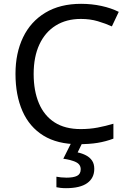

<svg xmlns="http://www.w3.org/2000/svg" viewBox="-20 -744 672 1004"><path d="M389 10Q280 10 207 -35Q134 -80 97.5 -163Q61 -246 61 -358Q61 -466 100.5 -548.5Q140 -631 217 -677.5Q294 -724 404 -724Q459 -724 510 -713Q561 -702 601 -682L565 -606Q532 -621 491.5 -633Q451 -645 403 -645Q327 -645 271.5 -610.5Q216 -576 186 -511.5Q156 -447 156 -357Q156 -269 183.5 -204Q211 -139 265.5 -104Q320 -69 402 -69Q449 -69 491 -77Q533 -85 573 -97V-19Q533 -4 490.5 3Q448 10 389 10ZM473 139Q473 187 436 213.5Q399 240 325 240Q310 240 296.5 238.5Q283 237 275 235V180Q284 182 299 183.5Q314 185 328 185Q364 185 383 175.5Q402 166 402 141Q402 115 375.5 103Q349 91 311 86L354 0H412L386 53Q410 58 430 68.5Q450 79 461.5 96Q473 113 473 139Z"/></svg>

Font: Noto Sans Symbols
Style: Regular
Weight: 400
Designer: Monotype Design Team
Foundry: Monotype Imaging Inc.
Version: Version 2.002